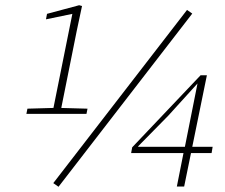

<svg xmlns="http://www.w3.org/2000/svg" viewBox="-20 -703 862 735"><path d="M81 -267 85 -287 190 -290H206L315 -287L311 -267ZM180 -267 260 -665 272 -653 156 -629 160 -650 283 -683 294 -680 274 -586 210 -267ZM204 12 184 -2 696 -665 716 -651ZM657 11 684 -125 686 -132 736 -383H723L742 -390L624 -260L503 -137L509 -154V-141H794L790 -117H482L486 -139L748 -415H772L685 11Z"/></svg>

Font: Source Serif 4 ExtraLight
Style: Italic
Weight: 250
Italic angle: -12°
Designer: Frank Grießhammer
Foundry: Adobe Systems Incorporated
Version: Version 4.004;hotconv 1.0.116;makeotfexe 2.5.65601